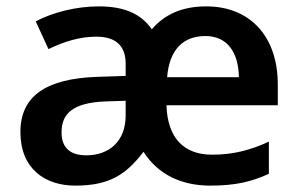

<svg xmlns="http://www.w3.org/2000/svg" viewBox="-20 -572 937 602"><path d="M627 -552C551 -552 496 -527 456 -480C422 -530 367 -552 290 -552C218 -552 145 -533 92 -505L132 -418C179 -441 229 -457 282 -457C338 -457 374 -433 374 -372V-334L283 -331C123 -325 44 -270 44 -158C44 -43 121 10 216 10C325 10 376 -26 430 -96C475 -25 549 10 639 10C718 10 768 -2 823 -27V-128C765 -101 711 -87 645 -87C555 -87 505 -141 502 -242H851V-307C851 -460 762 -552 627 -552ZM624 -459C694 -459 728 -406 729 -330H504C511 -416 554 -459 624 -459ZM311 -254 374 -256V-210C374 -127 320 -85 251 -85C204 -85 173 -105 173 -157C173 -215 207 -250 311 -254Z"/></svg>

Font: Noto Sans Myanmar SemiBold
Style: Regular
Weight: 600
Designer: Monotype Design Team
Foundry: Monotype Imaging Inc.
Version: Version 2.107